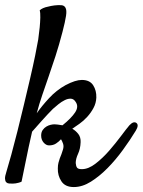

<svg xmlns="http://www.w3.org/2000/svg" viewBox="-40 -715 569 765"><path d="M501 -194.3Q478.5 -157.2 449.7 -117.7Q420.9 -78.1 388.7 -45.4Q356.4 -12.7 322.3 8.8Q288.1 30.3 253.9 30.3Q219.7 30.3 204.6 7.3Q189.5 -15.6 190.4 -43.9Q190.4 -56.6 192.9 -66.4Q195.3 -76.2 198.2 -84Q201.2 -91.8 204.6 -100.1Q208 -108.4 210.9 -119.1Q214.8 -131.8 211.4 -142.1Q208 -152.3 203.1 -160.2Q194.3 -150.4 183.1 -143.1Q171.9 -135.7 155.3 -135.7Q143.6 -135.7 133.8 -147Q124 -158.2 124 -174.8Q124 -188.5 130.4 -197.3Q136.7 -206.1 145 -210.9Q153.3 -215.8 162.1 -217.8Q170.9 -219.7 176.8 -219.7Q179.7 -219.7 189 -218.8Q198.2 -217.8 209 -215.8Q244.1 -244.1 259.3 -267.1Q274.4 -290 261.7 -308.6Q253.9 -321.3 242.2 -321.8Q230.5 -322.3 217.8 -315.9Q205.1 -309.6 192.9 -299.8Q180.7 -290 170.9 -281.2Q151.4 -261.7 127.4 -234.9Q103.5 -208 87.9 -190.4Q81.1 -161.1 74.2 -128.9Q68.4 -100.6 61 -64.9Q53.7 -29.3 45.9 8.8Q40 11.7 33.7 13.2Q27.3 14.6 22.5 15.6Q16.6 16.6 10.7 16.6Q2.9 16.6 -3.9 16.1Q-10.7 15.6 -15.1 11.2Q-19.5 6.8 -20 -2.9Q-20.5 -12.7 -14.6 -30.3Q-6.8 -55.7 4.9 -98.1Q16.6 -140.6 29.3 -191.4Q42 -242.2 55.2 -297.4Q68.4 -352.5 80.1 -402.8Q91.8 -453.1 100.1 -493.7Q108.4 -534.2 112.3 -557.6Q115.2 -583 118.2 -606.4Q120.1 -626 120.6 -645Q121.1 -664.1 118.2 -673.8Q123 -678.7 131.8 -682.6Q140.6 -686.5 151.4 -688.5Q162.1 -691.4 176.8 -693.4Q193.4 -695.3 204.6 -694.3Q215.8 -693.4 220.7 -684.6Q226.6 -674.8 223.1 -651.9Q219.7 -628.9 209 -587.9Q195.3 -535.2 181.2 -491.7Q167 -448.2 153.8 -410.2Q140.6 -372.1 128.4 -336.4Q116.2 -300.8 106.4 -263.7Q126 -292 155.3 -323.7Q184.6 -355.5 221.7 -376Q260.7 -396.5 286.1 -396.5Q317.4 -396.5 331.1 -375.5Q344.7 -354.5 343.8 -326.2Q342.8 -303.7 332.5 -284.7Q322.3 -265.6 307.6 -249.5Q293 -233.4 276.4 -221.7Q259.8 -210 248 -202.1Q261.7 -194.3 272 -181.2Q282.2 -168 281.2 -148.4Q280.3 -122.1 271 -102.1Q261.7 -82 261.7 -65.4Q262.7 -52.7 267.1 -46.9Q271.5 -41 286.1 -41Q312.5 -41 341.3 -63.5Q370.1 -85.9 395.5 -115.2Q420.9 -144.5 442.4 -173.3Q463.9 -202.1 475.6 -215.8Q492.2 -233.4 503.4 -225.1Q514.6 -216.8 501 -194.3Z"/></svg>

Font: Satisfy
Style: Regular
Weight: 400
Designer: Font Diner, Inc
Foundry: Font Diner, Inc
Version: Version 1.001